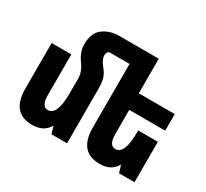

<svg xmlns="http://www.w3.org/2000/svg" viewBox="-152 -988 1313 1225"><g transform="rotate(30 504.0 -375.0)"><path d="M236 -600Q236 -544 280 -486Q312 -441 312 -391V-284Q312 -122 244 -122Q197 -122 197 -206V-505H52V-170Q52 10 204 10Q289 10 324 -52H327L342 0H457V-400Q457 -449 448 -477Q439 -505 421 -527Q382 -574 382 -604Q382 -638 409 -638H549V-170Q549 10 702 10Q786 10 821 -52H824L840 0H954V-298H809V-284Q809 -122 742 -122Q694 -122 694 -206V-383H959V-505H694V-760H401Q336 -760 286 -724Q236 -688 236 -600Z"/></g></svg>

Font: Noto Sans Armenian ExtraCondensed Extra
Style: Regular
Weight: 800
Width: 3
Designer: Monotype Design Team
Foundry: Monotype Imaging Inc.
Version: Version 1.901